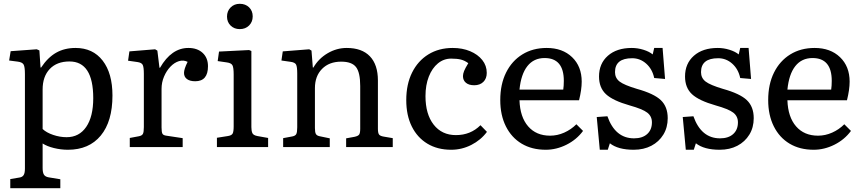

<svg xmlns="http://www.w3.org/2000/svg" viewBox="-20 -773 4530 1009"><path d="M34 216V168L82 160Q97 158 104 147.5Q111 137 111 113V-384Q111 -422 104 -434Q97 -446 74 -449L28 -455L36 -504L173 -514L187 -508L193 -418H196Q231 -471 275 -496Q319 -521 377 -521Q468 -521 519.5 -454.5Q571 -388 571 -271Q571 -135 509.5 -60.5Q448 14 337 14Q300 14 263.5 5Q227 -4 204 -19V110Q204 134 211 145Q218 156 236 159L297 169V216ZM330 -52Q396 -52 433 -106Q470 -160 470 -257Q470 -450 345 -450Q279 -450 241.5 -410.5Q204 -371 204 -303V-95Q224 -76 259.5 -64Q295 -52 330 -52Z M662 0V-48L710 -57Q726 -60 731 -69.5Q736 -79 736 -105V-385Q736 -420 730 -432Q724 -444 702 -447L653 -454L660 -503L795 -514L807 -507L818 -417H821Q881 -521 970 -521Q1017 -521 1045 -495Q1073 -469 1073 -425Q1073 -346 1006 -346Q978 -346 962.5 -357.5Q947 -369 947 -390Q947 -410 966 -448Q944 -459 920 -451.5Q896 -444 875.5 -422.5Q855 -401 842 -370.5Q829 -340 829 -306V-103Q829 -79 833.5 -70.5Q838 -62 854 -60L940 -47V0Z M1240 -620Q1211 -620 1192 -638.5Q1173 -657 1173 -686Q1173 -715 1192 -734Q1211 -753 1240 -753Q1270 -753 1289 -734.5Q1308 -716 1308 -687Q1308 -658 1289 -639Q1270 -620 1240 -620ZM1120 0V-49L1177 -58Q1197 -61 1202.5 -71Q1208 -81 1208 -109V-382Q1208 -418 1201.5 -430Q1195 -442 1172 -445L1124 -452L1131 -502L1289 -510L1301 -505V-105Q1301 -86 1306 -74Q1311 -62 1333 -58L1389 -48V0Z M1468 0V-47L1516 -56Q1532 -59 1537 -68.5Q1542 -78 1542 -104V-386Q1542 -422 1536 -433.5Q1530 -445 1508 -448L1459 -455L1466 -503L1605 -514L1617 -507L1624 -418H1627Q1654 -465 1701.5 -493Q1749 -521 1802 -521Q1882 -521 1924 -477Q1966 -433 1966 -350V-96Q1966 -74 1972 -66Q1978 -58 1997 -55L2044 -47V0H1799V-46L1843 -54Q1862 -58 1867.5 -66Q1873 -74 1873 -96V-321Q1873 -392 1851 -420.5Q1829 -449 1773 -449Q1710 -449 1672.5 -411Q1635 -373 1635 -310V-100Q1635 -78 1640 -69Q1645 -60 1660 -57L1713 -46V0Z M2351 14Q2279 14 2226 -18Q2173 -50 2144 -108.5Q2115 -167 2115 -247Q2115 -330 2145.5 -391.5Q2176 -453 2231 -487Q2286 -521 2359 -521Q2410 -521 2450.5 -504Q2491 -487 2514.5 -457.5Q2538 -428 2538 -390Q2538 -360 2520 -342.5Q2502 -325 2472 -325Q2444 -325 2428.5 -338Q2413 -351 2413 -373Q2413 -385 2419 -400Q2425 -415 2441 -441Q2422 -455 2402 -460Q2382 -465 2351 -465Q2312 -465 2281.5 -440Q2251 -415 2233.5 -370.5Q2216 -326 2216 -268Q2216 -173 2259 -118Q2302 -63 2376 -63Q2453 -63 2505 -115L2539 -80Q2507 -37 2457 -11.5Q2407 14 2351 14Z M2848 14Q2775 14 2721.5 -18Q2668 -50 2638.5 -109Q2609 -168 2609 -247Q2609 -330 2639.5 -391.5Q2670 -453 2725 -487Q2780 -521 2853 -521Q2936 -521 2986.5 -472.5Q3037 -424 3037 -344Q3037 -302 3023 -246H2710Q2713 -158 2755.5 -109Q2798 -60 2871 -60Q2909 -60 2945 -76Q2981 -92 3009 -120L3044 -85Q3010 -39 2957 -12.5Q2904 14 2848 14ZM2710 -302H2940Q2943 -322 2943 -348Q2943 -468 2842 -468Q2785 -468 2751.5 -425.5Q2718 -383 2710 -302Z M3132 14 3116 -158 3172 -162Q3213 -46 3312 -46Q3356 -46 3381 -68.5Q3406 -91 3406 -130Q3406 -162 3381.5 -181Q3357 -200 3289 -219Q3201 -244 3164.5 -278Q3128 -312 3128 -371Q3128 -439 3174.5 -480Q3221 -521 3300 -521Q3331 -521 3361.5 -511.5Q3392 -502 3410 -487L3418 -521H3462L3475 -358L3418 -363Q3408 -410 3376 -438.5Q3344 -467 3302 -467Q3212 -467 3212 -394Q3212 -363 3236 -344.5Q3260 -326 3327 -306Q3417 -281 3453 -246.5Q3489 -212 3489 -152Q3489 -103 3466 -65.5Q3443 -28 3403 -7Q3363 14 3310 14Q3228 14 3185 -20L3174 14Z M3584 14 3568 -158 3624 -162Q3665 -46 3764 -46Q3808 -46 3833 -68.5Q3858 -91 3858 -130Q3858 -162 3833.5 -181Q3809 -200 3741 -219Q3653 -244 3616.5 -278Q3580 -312 3580 -371Q3580 -439 3626.5 -480Q3673 -521 3752 -521Q3783 -521 3813.5 -511.5Q3844 -502 3862 -487L3870 -521H3914L3927 -358L3870 -363Q3860 -410 3828 -438.5Q3796 -467 3754 -467Q3664 -467 3664 -394Q3664 -363 3688 -344.5Q3712 -326 3779 -306Q3869 -281 3905 -246.5Q3941 -212 3941 -152Q3941 -103 3918 -65.5Q3895 -28 3855 -7Q3815 14 3762 14Q3680 14 3637 -20L3626 14Z M4256 14Q4183 14 4129.5 -18Q4076 -50 4046.5 -109Q4017 -168 4017 -247Q4017 -330 4047.5 -391.5Q4078 -453 4133 -487Q4188 -521 4261 -521Q4344 -521 4394.5 -472.5Q4445 -424 4445 -344Q4445 -302 4431 -246H4118Q4121 -158 4163.5 -109Q4206 -60 4279 -60Q4317 -60 4353 -76Q4389 -92 4417 -120L4452 -85Q4418 -39 4365 -12.5Q4312 14 4256 14ZM4118 -302H4348Q4351 -322 4351 -348Q4351 -468 4250 -468Q4193 -468 4159.5 -425.5Q4126 -383 4118 -302Z"/></svg>

Font: Text Regular
Style: Regular
Weight: 400
Designer: Latin by Veronika Burian and Jose Scaglione. Greek by Irene Vlachou. Cyrillic by Vera Evstafieva.
Foundry: TypeTogether
Version: Version 3.002